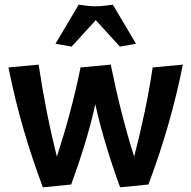

<svg xmlns="http://www.w3.org/2000/svg" viewBox="-20 -788 816 820"><path d="M632 -500C612 -366 585 -243 553 -119C513 -245 480 -378 453 -512L324 -500C297 -366 263 -243 223 -119C191 -245 165 -378 145 -512L16 -500C54 -311 102 -152 163 12L284 0C322 -104 363 -230 387 -343C412 -227 454 -94 493 12L614 0C675 -164 723 -323 761 -512ZM217 -601 286 -589 389 -702 492 -589 561 -601 462 -768C448 -766 413 -761 389 -761C365 -761 330 -766 316 -768Z"/></svg>

Font: CantoraOne
Style: Regular
Weight: 400
Designer: Pablo Impallari, Rodrigo Fuenzalida
Foundry: Pablo Impallari
Version: Version 1.001